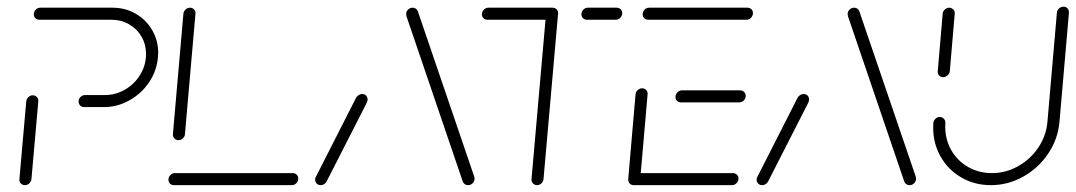

<svg xmlns="http://www.w3.org/2000/svg" viewBox="-20 -541 3143 561"><path d="M53 0Q45.6 0 40.7 -5.2Q35.9 -10.4 36.7 -17.8L56.7 -244.8Q57.4 -252.2 63 -257.4Q68.5 -262.6 75.6 -262.6Q83 -262.6 87.8 -257.4Q92.6 -252.2 91.9 -244.8L71.9 -17.8Q71.1 -10.4 65.6 -5.2Q60 0 53 0ZM209.6 -244.4Q209.6 -252.2 215.4 -257.8Q221.1 -263.3 228.9 -263.3H286.7Q318.1 -263.3 345.9 -279.6Q373.7 -295.9 390.2 -323.5Q406.7 -351.1 406.7 -383.3Q406.7 -411.1 393.5 -433.9Q380.4 -456.7 357.2 -470Q334.1 -483.3 305.9 -483.3H94.8Q88.1 -483.3 83.5 -487.8Q78.9 -492.2 78.9 -499.3Q78.9 -507 84.4 -512.8Q90 -518.5 97.8 -518.5H308.9Q345.9 -518.5 376.5 -500.9Q407 -483.3 424.6 -453.1Q442.2 -423 442.2 -386.3Q442.2 -382.6 441.5 -373.7Q438.1 -334.1 415.7 -300.7Q393.3 -267.4 358.1 -247.8Q323 -228.1 283.7 -228.1H225.9Q218.9 -228.1 214.3 -232.8Q209.6 -237.4 209.6 -244.4Z M851.5 -19.3Q851.5 -11.5 845.9 -5.7Q840.4 0 832.6 0H488.1Q481.5 0 476.9 -4.4Q472.2 -8.9 472.2 -15.9Q472.2 -23.7 477.8 -29.4Q483.3 -35.2 491.1 -35.2H835.6Q842.2 -35.2 846.9 -30.6Q851.5 -25.9 851.5 -19.3ZM501.5 -131.5Q494.1 -131.5 489.4 -136.7Q484.8 -141.9 485.2 -148.9L515.9 -501.1Q516.7 -508.1 522.4 -513.3Q528.1 -518.5 535.2 -518.5Q542.2 -518.5 547 -513.3Q551.9 -508.1 551.1 -501.1L520.4 -148.9Q520 -141.9 514.4 -136.7Q508.9 -131.5 501.5 -131.5Z M917 0Q910 0 905.4 -4.6Q900.7 -9.3 900.7 -16.3Q900.7 -21.1 903 -24.4L1020.7 -255.9Q1023.7 -260.7 1028.3 -263.5Q1033 -266.3 1038.1 -266.3Q1045.2 -266.3 1049.6 -261.7Q1054.1 -257 1054.1 -250Q1054.1 -247.4 1052.2 -241.9L934.1 -10.4Q931.5 -5.6 926.9 -2.8Q922.2 0 917 0ZM1366.7 -19.3Q1366.7 -11.5 1361.1 -5.7Q1355.6 0 1347.8 0Q1342.2 0 1338.1 -2.8Q1334.1 -5.6 1332.2 -10.4L1168.1 -492.2Q1166.7 -498.1 1166.7 -499.6Q1166.7 -507.4 1172.4 -513Q1178.1 -518.5 1185.6 -518.5Q1191.1 -518.5 1195 -515.7Q1198.9 -513 1200.7 -508.5L1365.2 -26.3Q1366.7 -22.2 1366.7 -19.3Z M1610.7 -502.2 1568.1 -17.8Q1567.4 -10.4 1561.9 -5.2Q1556.3 0 1549.3 0Q1542.2 0 1537.2 -5.2Q1532.2 -10.4 1533 -17.8L1575.6 -502.2ZM1388.1 -499.3Q1388.1 -507 1393.7 -512.8Q1399.3 -518.5 1407 -518.5H1594.4Q1601.5 -518.5 1606.1 -513.9Q1610.7 -509.3 1610.7 -502.6Q1610.7 -494.8 1605 -489.1Q1599.3 -483.3 1591.5 -483.3H1404.1Q1397.4 -483.3 1392.8 -487.8Q1388.1 -492.2 1388.1 -499.3ZM1678.9 -499.3Q1678.9 -507 1684.4 -512.8Q1690 -518.5 1697.8 -518.5H1781.9Q1788.5 -518.5 1793.3 -514.1Q1798.1 -509.6 1798.1 -503Q1798.1 -494.8 1792.4 -489.1Q1786.7 -483.3 1779.3 -483.3H1694.8Q1688.1 -483.3 1683.5 -487.8Q1678.9 -492.2 1678.9 -499.3Z M1815.6 -18.1 1837 -265.6Q1837.8 -273 1843.5 -278Q1849.3 -283 1856.3 -283Q1863.7 -283 1868.3 -277.8Q1873 -272.6 1872.2 -265.6L1850.7 -18.1ZM2137.8 -19.3Q2137.8 -11.5 2132 -5.7Q2126.3 0 2118.9 0H1831.5Q1824.8 0 1820.2 -4.4Q1815.6 -8.9 1815.6 -15.9Q1815.6 -23.7 1821.1 -29.4Q1826.7 -35.2 1834.4 -35.2H2121.5Q2128.5 -35.2 2133.1 -30.6Q2137.8 -25.9 2137.8 -19.3ZM1953.7 -257.4Q1953.7 -265.2 1959.3 -271.1Q1964.8 -277 1972.6 -277H2143Q2149.6 -277 2154.3 -272.2Q2158.9 -267.4 2158.9 -260.7Q2158.9 -253 2153.1 -247.4Q2147.4 -241.9 2140 -241.9H1969.6Q1963 -241.9 1958.3 -246.3Q1953.7 -250.7 1953.7 -257.4ZM1857.8 -499.3Q1857.8 -507 1863.3 -512.8Q1868.9 -518.5 1876.7 -518.5H2164.1Q2170.7 -518.5 2175.4 -514.1Q2180 -509.6 2180 -503Q2180 -494.8 2174.4 -489.1Q2168.9 -483.3 2161.1 -483.3H1873.7Q1867 -483.3 1862.4 -487.8Q1857.8 -492.2 1857.8 -499.3Z M2207 0Q2200 0 2195.4 -4.6Q2190.7 -9.3 2190.7 -16.3Q2190.7 -21.1 2193 -24.4L2310.7 -255.9Q2313.7 -260.7 2318.3 -263.5Q2323 -266.3 2328.1 -266.3Q2335.2 -266.3 2339.6 -261.7Q2344.1 -257 2344.1 -250Q2344.1 -247.4 2342.2 -241.9L2224.1 -10.4Q2221.5 -5.6 2216.9 -2.8Q2212.2 0 2207 0ZM2656.7 -19.3Q2656.7 -11.5 2651.1 -5.7Q2645.6 0 2637.8 0Q2632.2 0 2628.1 -2.8Q2624.1 -5.6 2622.2 -10.4L2458.1 -492.2Q2456.7 -498.1 2456.7 -499.6Q2456.7 -507.4 2462.4 -513Q2468.1 -518.5 2475.6 -518.5Q2481.1 -518.5 2485 -515.7Q2488.9 -513 2490.7 -508.5L2655.2 -26.3Q2656.7 -22.2 2656.7 -19.3Z M2735.6 -315.6Q2728.1 -315.6 2723.7 -320.7Q2719.3 -325.9 2720 -333L2734.4 -501.1Q2735.2 -508.1 2740.7 -513.3Q2746.3 -518.5 2753.3 -518.5Q2760.4 -518.5 2765.4 -513.3Q2770.4 -508.1 2769.6 -501.1L2755.2 -333Q2754.4 -325.9 2748.7 -320.7Q2743 -315.6 2735.6 -315.6ZM3087.4 -521.5Q3094.8 -521.5 3099.3 -516.3Q3103.7 -511.1 3103.3 -503.7L3075.6 -184.4Q3071.1 -134.4 3042.6 -92Q3014.1 -49.6 2969.6 -24.8Q2925.2 0 2875.2 0Q2827.8 0 2789.3 -22.2Q2750.7 -44.4 2728.7 -82.8Q2706.7 -121.1 2706.7 -167.4Q2706.7 -176.7 2707 -181.1Q2707.4 -188.1 2713 -193.7Q2718.5 -199.3 2725.9 -199.3Q2733 -199.3 2737.8 -194.1Q2742.6 -188.9 2742.2 -181.9Q2741.9 -178.1 2741.9 -170.7Q2741.9 -133 2759.6 -102Q2777.4 -71.1 2808.7 -53.1Q2840 -35.2 2878.1 -35.2Q2918.5 -35.2 2954.4 -55.2Q2990.4 -75.2 3013.5 -109.4Q3036.7 -143.7 3040.4 -184.4L3068.1 -503.7Q3068.5 -511.1 3074.3 -516.3Q3080 -521.5 3087.4 -521.5Z"/></svg>

Font: 26F Galaxy Sans Light
Style: Italic
Weight: 300
Italic angle: -5°
Designer: C₂₉H₂₅N₃O₅
Version: Version 1.200